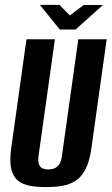

<svg xmlns="http://www.w3.org/2000/svg" viewBox="-20 -751 455 783"><path d="M167.5 12Q131.7 12 102.6 6.8Q73.5 1.6 53.6 -14.1Q33.7 -29.8 26 -61.5Q18.4 -93.1 25.7 -146.8L88 -591H204L137 -114.4Q134.4 -92.5 139.1 -80.5Q143.7 -68.4 154.1 -64.1Q164.4 -59.9 177 -59.9Q190 -59.9 201.3 -64.1Q212.6 -68.4 221.2 -80.5Q229.8 -92.5 232.4 -114.4L299.4 -591H415.1L352.9 -147.5Q345.5 -93.8 329.2 -61.8Q312.8 -29.8 288.7 -14.1Q264.6 1.6 234 6.8Q203.4 12 167.5 12ZM223.8 -630.7 142.6 -731.1H222.5L264.7 -688L321.4 -730.5H399.6L288.3 -630.7Z"/></svg>

Font: Alumni Sans Thin
Style: Italic
Weight: 100
Italic angle: -8°
Designer: Robert E. Leuschke
Foundry: Robert E. Leuschke
Version: Version 1.016